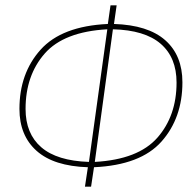

<svg xmlns="http://www.w3.org/2000/svg" viewBox="-20 -701 735 721"><path d="M333 -73 322 0H299L310 -73Q182 -77 117.5 -134.5Q53 -192 53 -292Q53 -426 132.5 -514.5Q212 -603 385 -611L395 -681H418L408 -611Q536 -607 600.5 -550Q665 -493 665 -392Q665 -258 586.5 -169.5Q508 -81 333 -73ZM643 -391Q643 -485 583.5 -536.5Q524 -588 404 -591L336 -93Q499 -102 571 -184Q643 -266 643 -391ZM383 -591Q220 -582 148 -500Q76 -418 76 -292Q76 -199 135 -148Q194 -97 314 -93Z"/></svg>

Font: Fira Sans Condensed Thin
Style: Italic
Weight: 250
Width: 3
Italic angle: -8°
Designer: Carrois Corporate & Edenspiekermann AG
Foundry: Carrois Corporate GbR & Edenspiekermann AG
Version: Version 4.203